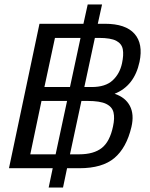

<svg xmlns="http://www.w3.org/2000/svg" viewBox="-20 -750 667 856"><path d="M197 86 215 0H20L156 -644H352L371 -730H435L416 -644H448Q540 -644 579.5 -599.5Q619 -555 602 -474Q579 -367 491 -332Q539 -316 559 -278Q579 -240 566 -184Q544 -91 490 -45.5Q436 0 334 0H279L261 86ZM178 -362H292L339 -581H225ZM356 -362H389Q450 -362 482 -391.5Q514 -421 524 -468Q532 -505 527.5 -530Q523 -555 498.5 -568Q474 -581 421 -581H403ZM115 -62H228L279 -300H165ZM292 -62H333Q398 -62 434 -90.5Q470 -119 484 -187Q492 -224 486 -249Q480 -274 453 -287Q426 -300 370 -300H343Z"/></svg>

Font: Kanit Light
Style: Italic
Weight: 300
Italic angle: -12°
Designer: Katatrad Team
Foundry: CadsonDemak
Version: Version 2.000; ttfautohint (v1.8.3)